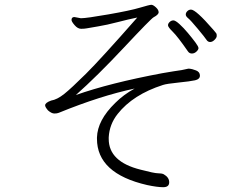

<svg xmlns="http://www.w3.org/2000/svg" viewBox="-20 -749 1040 800"><path d="M290 -678 317 -673Q340 -673 431.5 -689Q523 -705 563 -717Q603 -729 610.5 -729Q618 -729 629.5 -718.5Q641 -708 641 -698Q641 -688 620 -677Q609 -671 496.5 -551Q384 -431 296 -353Q437 -403 656 -444Q708 -453 737 -457L765 -463H767Q781 -462 797 -455.5Q813 -449 813 -434Q813 -419 793 -414.5Q773 -410 723.5 -405Q674 -400 659 -395Q534 -355 470 -274Q436 -231 433 -177V-170Q433 -75 566 -42Q623 -27 638.5 -27Q654 -27 662 -23Q685 -10 685 10.5Q685 31 660 31Q635 31 593 22Q384 -26 384 -171V-176Q386 -248 460 -320Q495 -355 541 -380Q399 -350 225 -279Q218 -276 206.5 -276Q195 -276 180 -289Q168 -303 168 -310Q168 -321 193 -330Q218 -334 247.5 -357.5Q277 -381 338.5 -442Q400 -503 552 -676Q517 -669 471 -657Q425 -645 388.5 -639Q352 -633 342 -631Q332 -629 318 -629Q304 -629 291 -644Q278 -659 278 -666Q278 -678 290 -678ZM776 -709Q796 -709 868 -626Q881 -611 882 -608.5Q883 -606 883 -599Q883 -592 874 -583Q865 -574 855.5 -574Q846 -574 840 -583.5Q834 -593 804 -629Q774 -665 764 -673Q754 -681 754 -688.5Q754 -696 760.5 -702.5Q767 -709 776 -709ZM763 -535Q720 -597 700 -616.5Q680 -636 680 -643.5Q680 -651 687 -657.5Q694 -664 702.5 -664Q711 -664 728 -648.5Q745 -633 763 -611.5Q781 -590 794 -572.5Q807 -555 807 -548.5Q807 -542 798.5 -534Q790 -526 779.5 -526Q769 -526 763 -535Z"/></svg>

Font: LXGW WenKai Lite Light
Style: Regular
Weight: 300
Designer: LXGW / Fontworks Inc.
Foundry: LXGW / Fontworks Inc.
Version: Version 1.511; March 25, 2025